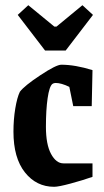

<svg xmlns="http://www.w3.org/2000/svg" viewBox="-20 -715 403 745"><path d="M154.8 -519 48.8 -657.2 89.8 -694.8 190.9 -611.8H199.2L299.8 -694.8L340.8 -657.2L234.9 -519ZM189.9 9.8Q121.1 9.8 76.7 -46.1Q32.2 -102.1 32.2 -204.1Q32.2 -251.5 39.3 -294.2Q46.4 -336.9 57.1 -358.9Q74.7 -382.3 136.5 -423.1Q198.2 -463.9 217.8 -463.9Q271.5 -463.9 338.9 -442.9L335.9 -303.2H264.2L249 -377.9Q217.8 -393.1 195.8 -393.1Q188.5 -393.1 183.1 -389.2Q171.4 -379.4 164.8 -334Q158.2 -288.6 158.2 -223.1Q158.2 -154.8 178 -117.9Q197.8 -81.1 226.1 -81.1H338.9V-28.8Q301.3 -15.6 254.4 -2.9Q207.5 9.8 189.9 9.8Z"/></svg>

Font: Grenze SemiBold
Style: Regular
Weight: 600
Designer: Renata Polastri
Foundry: Omnibus-Type
Version: Version 1.002;PS 001.002;hotconv 1.0.88;makeotf.lib2.5.64775